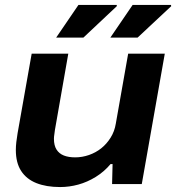

<svg xmlns="http://www.w3.org/2000/svg" viewBox="-20 -744 712 776"><path d="M223 12Q167 12 127 -4Q87 -20 65.5 -53Q44 -86 44 -138Q44 -153 46 -170Q48 -187 51 -205L108 -527H256L202 -219Q201 -209 199.5 -200Q198 -191 198 -183Q198 -156 208.5 -139.5Q219 -123 238 -115.5Q257 -108 284 -108Q312 -108 339.5 -117.5Q367 -127 389 -144.5Q411 -162 427 -187.5Q443 -213 448 -244L498 -527H646L553 0H433L435 -81H427Q401 -50 367 -29Q333 -8 296.5 2Q260 12 223 12ZM207 -592 297 -724H452V-719L317 -592ZM426 -592 516 -724H671L672 -719L536 -592Z"/></svg>

Font: Archivo SemiExpanded
Style: Bold Italic
Weight: 700
Width: 6
Italic angle: -10°
Designer: Hector Gatti
Foundry: Omnibus-Type
Version: Version 2.001